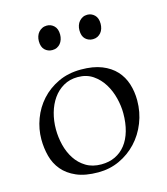

<svg xmlns="http://www.w3.org/2000/svg" viewBox="-102 -739 720 828"><g transform="rotate(-15 257.5 -324.5)"><path d="M254.9 -410.2Q218.8 -410.2 190.9 -394Q163.1 -377.9 144.3 -351.1Q125.5 -324.2 115.7 -289.3Q106 -254.4 106 -216.8Q106 -181.2 114.7 -146Q123.5 -110.8 141.8 -82.8Q160.2 -54.7 188.7 -37.4Q217.3 -20 256.8 -20Q292 -20 319.3 -33.2Q346.7 -46.4 365.7 -70.8Q384.8 -95.2 394.8 -130.4Q404.8 -165.5 404.8 -209Q404.8 -241.2 396 -276.6Q387.2 -312 368.9 -341.8Q350.6 -371.6 322.3 -390.9Q293.9 -410.2 254.9 -410.2ZM34.2 -190.9Q34.2 -237.3 50.8 -281.7Q67.4 -326.2 98.6 -360.8Q129.9 -395.5 174.8 -416.7Q219.7 -438 276.9 -438Q331.1 -438 369.1 -422.9Q407.2 -407.7 431.2 -381.6Q455.1 -355.5 466.1 -320.8Q477.1 -286.1 477.1 -247.1Q477.1 -194.3 458.5 -147.5Q439.9 -100.6 407.2 -65.7Q374.5 -30.8 330.6 -10.5Q286.6 9.8 235.8 9.8Q177.2 9.8 138.4 -7.1Q99.6 -23.9 76.4 -51.8Q53.2 -79.6 43.7 -115.7Q34.2 -151.9 34.2 -190.9ZM180.2 -550.8Q160.6 -550.8 147 -563.7Q133.3 -576.7 133.3 -603Q133.3 -614.3 136.7 -624.5Q140.1 -634.8 146.7 -642.3Q153.3 -649.9 162.6 -654.5Q171.9 -659.2 183.6 -659.2Q202.1 -659.2 215.8 -646Q229.5 -632.8 229.5 -606.9Q229.5 -595.7 226.1 -585.4Q222.7 -575.2 216.6 -567.6Q210.4 -560.1 201.2 -555.4Q191.9 -550.8 180.2 -550.8ZM361.3 -550.8Q341.8 -550.8 328.1 -563.7Q314.5 -576.7 314.5 -603Q314.5 -614.3 317.9 -624.5Q321.3 -634.8 327.9 -642.3Q334.5 -649.9 343.5 -654.5Q352.5 -659.2 364.3 -659.2Q382.8 -659.2 396.5 -646Q410.2 -632.8 410.2 -606.9Q410.2 -595.7 407 -585.4Q403.8 -575.2 397.5 -567.6Q391.1 -560.1 382.1 -555.4Q373 -550.8 361.3 -550.8Z"/></g></svg>

Font: Simonetta
Style: Regular
Weight: 400
Designer: Gayaneh Bagdasaryan
Foundry: BrownFox
Version: Version 1.001